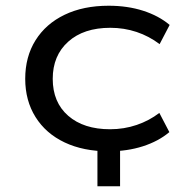

<svg xmlns="http://www.w3.org/2000/svg" viewBox="-20 -519 640 670"><path d="M320 131V-42H399V131ZM359 9Q271 9 205.5 -22Q140 -53 104 -110.5Q68 -168 68 -244Q68 -321 104 -378.5Q140 -436 205.5 -467.5Q271 -499 359 -499Q425 -499 479.5 -481.5Q534 -464 572 -432L537 -365Q500 -393 456.5 -407.5Q413 -422 365 -422Q272 -422 218 -373.5Q164 -325 164 -244Q164 -162 218 -115Q272 -68 364 -68Q413 -68 457 -83Q501 -98 536 -125L571 -58Q533 -26 478.5 -8.5Q424 9 359 9Z"/></svg>

Font: Nunito Sans 10pt Expanded
Style: Regular
Weight: 400
Width: 7
Designer: Vernon Adams
Foundry: Vernon Adams
Version: Version 3.101;gftools[0.9.27]